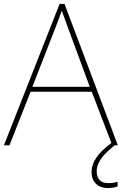

<svg xmlns="http://www.w3.org/2000/svg" viewBox="-20 -802 617 973"><path d="M470 65C470 14 516 -30 562 -66H577L307 -782H282L0 -66H28L135 -337H445L545 -76L544 -77C474 -25 444 21 444 69C444 124 480 151 526 151C547 151 565 147 576 143V119C565 123 547 126 528 126C489 126 470 104 470 65ZM325 -660 435 -362H144L260 -659C270 -686 283 -718 293 -748C306 -711 317 -683 325 -660Z"/></svg>

Font: Noto Sans Malayalam UI Thin
Style: Regular
Weight: 100
Designer: Jelle Bosma - Monotype Design Team
Foundry: Monotype Imaging Inc.
Version: Version 2.104